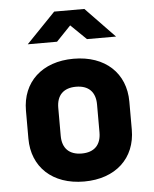

<svg xmlns="http://www.w3.org/2000/svg" viewBox="-55 -831 710 888"><g transform="rotate(-5 300.0 -387.5)"><path d="M231 -645 298 -715 370 -645H505L370 -785H230L95 -645ZM300 10C447 10 540 -78 540 -210V-340C540 -472 447 -560 300 -560C153 -560 60 -472 60 -340V-210C60 -78 153 10 300 10ZM300 -120C242 -120 210 -152 210 -210V-340C210 -398 242 -430 300 -430C358 -430 390 -398 390 -340V-210C390 -152 358 -120 300 -120Z"/></g></svg>

Font: Tekne LDO ExtraBold
Style: Regular
Weight: 800
Monospace: yes
Designer: Alessio Laiso, Mario Rullo, Paolo Rosset
Foundry: Alessio Laiso
Version: Version 1.000;hotconv 1.0.109;makeotfexe 2.5.65596